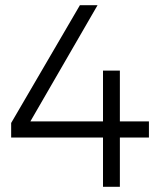

<svg xmlns="http://www.w3.org/2000/svg" viewBox="-20 -720 624 740"><path d="M554 -252V-190H442V0H377V-190H23V-246L288 -700H356L97 -252H377V-448H442V-252Z"/></svg>

Font: Gontserrat Light
Style: Regular
Weight: 300
Designer: Julieta Ulanovsky
Foundry: Julieta Ulanovsky
Version: Version 6.001